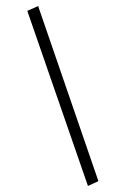

<svg xmlns="http://www.w3.org/2000/svg" viewBox="-58 -803 616 941"><g transform="rotate(5 250.0 -332.5)"><path d="M460 68 411 96 40 -733 91 -761Z"/></g></svg>

Font: Kaisei Decol
Style: Regular
Weight: 400
Designer: Font-Kai, 金井和夫
Foundry: KAZUO KANAI
Version: Version 5.003